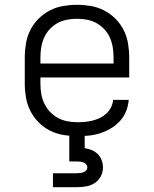

<svg xmlns="http://www.w3.org/2000/svg" viewBox="-20 -558 640 798"><path d="M302 8Q273 8 243.5 3Q214 -2 188 -15Q162 -28 141 -49Q120 -70 106.5 -96.5Q93 -123 88 -152Q83 -181 83 -210V-320Q83 -349 88 -378Q93 -407 106 -433Q119 -459 140 -480Q161 -501 187 -514.5Q213 -528 242 -533Q271 -538 300 -538Q329 -538 358 -533Q387 -528 413 -514.5Q439 -501 460 -480Q481 -459 494 -433Q507 -407 512 -378Q517 -349 517 -320V-236H148V-210Q148 -189 151.5 -168Q155 -147 164 -128Q173 -109 187.5 -93.5Q202 -78 220.5 -68Q239 -58 260 -54Q281 -50 302 -50Q318 -50 334 -51.5Q350 -53 365.5 -57Q381 -61 395.5 -68Q410 -75 422 -86Q434 -97 441.5 -112Q449 -127 450 -143H515Q513 -118 504 -95.5Q495 -73 478.5 -55Q462 -37 441 -24.5Q420 -12 397 -4.5Q374 3 350 5.5Q326 8 302 8ZM148 -294H452V-320Q452 -341 448.5 -362Q445 -383 436.5 -402Q428 -421 413.5 -436.5Q399 -452 381 -462Q363 -472 342 -476Q321 -480 300 -480Q279 -480 258 -476Q237 -472 219 -462Q201 -452 186.5 -436.5Q172 -421 163.5 -402Q155 -383 151.5 -362Q148 -341 148 -320ZM200 220V162H300Q307 162 314 161Q321 160 327.5 157.5Q334 155 338.5 150Q343 145 343 138Q343 131 338.5 125.5Q334 120 327.5 117.5Q321 115 314 114Q307 113 300 113H268V0H332V58Q347 60 361.5 66Q376 72 386.5 82.5Q397 93 402.5 108Q408 123 408 138Q408 157 399 174.5Q390 192 374 202.5Q358 213 338.5 216.5Q319 220 300 220Z"/></svg>

Font: Iosevka Curly Light Extended
Style: Regular
Weight: 300
Width: 7
Monospace: yes
Designer: Belleve Invis
Foundry: Belleve Invis
Version: Version 11.1.0; ttfautohint (v1.8.3)